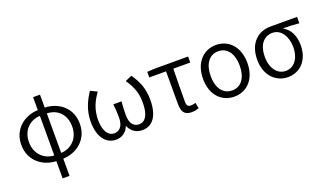

<svg xmlns="http://www.w3.org/2000/svg" viewBox="-82 -1238 3357 1982"><g transform="rotate(-20 1596.5 -247.0)"><path d="M336 -53C227 -57 137 -139 137 -271C137 -403 227 -484 336 -487ZM336 199H412V10C559 5 696 -95 696 -271C696 -447 563 -546 412 -551V-693H336V-551C190 -545 53 -447 53 -271C53 -95 190 5 336 10ZM412 -487C528 -484 612 -404 612 -271C612 -138 521 -57 412 -53Z M992 13C1052 13 1107 -17 1133 -84H1137C1164 -17 1221 13 1283 13C1391 13 1464 -74 1464 -254C1464 -382 1425 -466 1365 -554L1292 -522C1353 -430 1381 -364 1381 -250C1381 -117 1336 -55 1272 -55C1220 -55 1172 -87 1172 -194C1172 -239 1174 -282 1179 -340H1089C1096 -282 1098 -239 1098 -194C1098 -90 1049 -55 996 -55C933 -55 886 -120 886 -238C886 -353 921 -431 983 -519L910 -554C852 -468 808 -369 808 -252C808 -75 888 13 992 13Z M1822 13C1854 13 1883 6 1903 -1L1891 -64C1874 -59 1856 -55 1839 -55C1808 -55 1793 -70 1793 -109C1793 -224 1794 -348 1797 -474H1983V-540H1609L1533 -535V-474H1717V-115C1717 -31 1744 13 1822 13Z M2293 13C2428 13 2536 -89 2536 -269C2536 -451 2428 -554 2293 -554C2157 -554 2049 -451 2049 -269C2049 -89 2157 13 2293 13ZM2293 -55C2192 -55 2133 -139 2133 -269C2133 -399 2192 -485 2293 -485C2393 -485 2452 -399 2452 -269C2452 -139 2393 -55 2293 -55Z M2882 13C3013 13 3116 -85 3116 -254C3116 -359 3075 -435 3007 -474V-478C3067 -478 3118 -475 3180 -470V-540H2886C2759 -540 2642 -454 2642 -264C2642 -86 2753 13 2882 13ZM2882 -55C2793 -55 2726 -135 2726 -264C2726 -404 2794 -472 2884 -472C2981 -472 3037 -373 3037 -261C3037 -134 2972 -55 2882 -55Z"/></g></svg>

Font: Noto Sans HK DemiLight
Style: Regular
Weight: 350
Designer: Ryoko NISHIZUKA 西塚涼子 (kana, bopomofo & ideographs); Paul D. Hunt (Latin, Greek & Cyrillic); Sandoll Communications 산돌커뮤니
Foundry: Adobe
Version: Version 2.004;hotconv 1.0.118;makeotfexe 2.5.65603